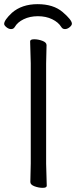

<svg xmlns="http://www.w3.org/2000/svg" viewBox="-33 -894 366 924"><path d="M113 -18 115 -107V-589L112 -695Q112 -705 131.5 -705Q151 -705 171 -697.5Q191 -690 191 -677L189 -588V-106L192 0Q192 10 172.5 10Q153 10 133 2.5Q113 -5 113 -18ZM-13 -779Q-13 -797 24 -832Q72 -874 148 -874Q224 -874 268.5 -836Q313 -798 313 -780Q313 -772 302 -763Q291 -754 279.5 -754Q268 -754 262 -764Q248 -787 218 -801.5Q188 -816 149.5 -816Q111 -816 81 -801.5Q51 -787 38 -764Q32 -754 20.5 -754Q9 -754 -2 -763Q-13 -772 -13 -779Z"/></svg>

Font: QiushuiShotai
Style: Regular
Weight: 600
Designer: Fontworks Inc.
Foundry: Fontworks Inc.
Version: Version 1.250